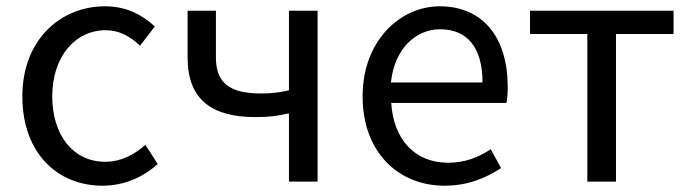

<svg xmlns="http://www.w3.org/2000/svg" viewBox="-20 -577 2188 610"><path d="M306 13C371 13 433 -12 481 -56L442 -117C407 -86 365 -63 314 -63C214 -63 146 -146 146 -271C146 -396 218 -481 316 -481C360 -481 393 -461 425 -432L472 -493C433 -528 385 -557 313 -557C174 -557 51 -452 51 -271C51 -91 162 13 306 13Z M898 -217V0H989V-543H898V-290C867 -283 842 -280 810 -280C710 -280 666 -313 666 -394V-543H576V-394C576 -259 655 -205 791 -205C839 -205 862 -209 898 -217Z M1392 13C1468 13 1524 -12 1572 -43L1539 -103C1499 -76 1456 -60 1403 -60C1299 -60 1230 -133 1223 -250H1589C1592 -263 1593 -282 1593 -302C1593 -457 1515 -557 1377 -557C1251 -557 1132 -447 1132 -271C1132 -91 1248 13 1392 13ZM1513 -315H1222C1233 -422 1301 -484 1378 -484C1463 -484 1513 -428 1513 -315Z M1664 -469H1846V0H1937V-469H2120V-543H1664Z"/></svg>

Font: Spoqa Han Sans Neo
Style: Regular
Weight: 400
Designer: [Spoqa Han Sans Neo] Dong-huui Kim ___ Younghwa Kang ___ Yujin Lee ___ [Noto Sans] Ryoko NISHIZUKA ____ (kana & ideograp
Foundry: Spoqa (http://www.spoqa-han-sans.com)
Version: Version 1.100;hotconv 1.0.109;makeotfexe 2.5.65596